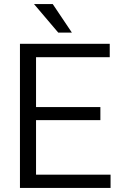

<svg xmlns="http://www.w3.org/2000/svg" viewBox="-20 -923 590 943"><path d="M147 -903H239L333 -763H266ZM78 -708H519V-642H157V-397H473V-333H157V-65H523V0H78Z"/></svg>

Font: Freesentation 4 Regular
Style: Regular
Weight: 400
Designer: glyphs from Roboto by Christian Robertson / Hangul glyphs from Noto Sans CJK(Source Han Sans) by Jang Soo-young and Kang
Foundry: PT&
Version: Version 2.001